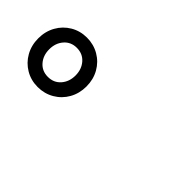

<svg xmlns="http://www.w3.org/2000/svg" viewBox="-14 -1083 1028 1028"><g transform="rotate(45 500.0 -569.0)"><path d="M63 -569Q63 -622 87 -664.5Q111 -707 152.5 -731.5Q194 -756 245 -756Q296 -756 338 -731.5Q380 -707 404 -664.5Q428 -622 428 -569Q428 -516 404 -473.5Q380 -431 338 -406.5Q296 -382 245 -382Q194 -382 152.5 -406.5Q111 -431 87 -473.5Q63 -516 63 -569ZM345 -569Q345 -616 317.5 -647.5Q290 -679 245 -679Q201 -679 173.5 -647.5Q146 -616 146 -569Q146 -522 173.5 -490.5Q201 -459 245 -459Q290 -459 317.5 -490.5Q345 -522 345 -569Z"/></g></svg>

Font: IBM Plex Sans JP Medium
Style: Regular
Weight: 500
Designer: Mike Abbink; Paul van der Laan; Pieter van Rosmalen; Wujin Sim; Yejin Wi; Jinhee Kim; Boomi Park; Yona Kim; Kichan Ma
Foundry: Sandoll Inc.
Version: Version 1.001